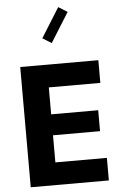

<svg xmlns="http://www.w3.org/2000/svg" viewBox="-65 -1063 669 1106"><g transform="rotate(-5 269.5 -510.0)"><path d="M518.6 -130.4H220.7V-287.1H492.7V-408.2H220.7V-564H518.6V-695.3H66.9V0H518.6ZM314.9 -1020 208 -849.1 259.8 -816.9 366.7 -987.8Z"/></g></svg>

Font: Estedad-VF-FD Black
Style: Regular
Weight: 900
Designer: Amin Abedi
Version: Version 4.000